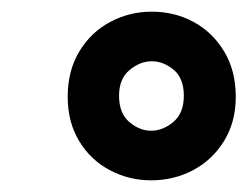

<svg xmlns="http://www.w3.org/2000/svg" viewBox="-20 -732 424 329"><path d="M239 -423Q201 -423 168 -440.5Q135 -458 115.5 -490.5Q96 -523 96 -566Q96 -611 116 -644Q136 -677 169 -694.5Q202 -712 240 -712Q279 -712 311.5 -694.5Q344 -677 364 -644Q384 -611 384 -566Q384 -523 364 -490.5Q344 -458 311 -440.5Q278 -423 239 -423ZM239 -508Q259 -508 277 -523Q295 -538 295 -568Q295 -598 277.5 -612.5Q260 -627 240 -627Q220 -627 202 -612Q184 -597 184 -568Q184 -538 201.5 -523Q219 -508 239 -508Z"/></svg>

Font: DM Sans 18pt
Style: Bold Italic
Weight: 700
Italic angle: -10°
Designer: Colophon Foundry, Jonny Pinhorn
Foundry: Colophon Foundry
Version: Version 4.004;gftools[0.9.30]